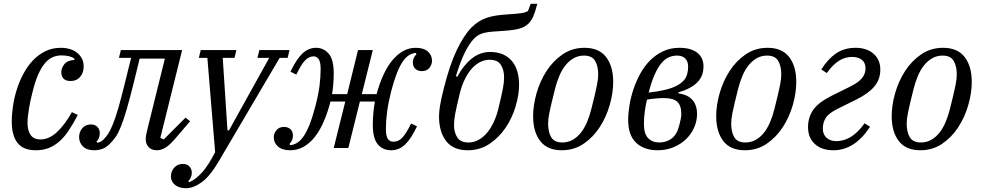

<svg xmlns="http://www.w3.org/2000/svg" viewBox="-20 -780 5179 1012"><path d="M169 12Q103 12 72.5 -26.5Q42 -65 42 -140Q42 -178 48.5 -221.5Q55 -265 68.5 -308Q82 -351 103 -390.5Q124 -430 152.5 -460.5Q181 -491 218 -509.5Q255 -528 300 -528Q355 -528 388 -500.5Q421 -473 421 -430Q421 -397 402.5 -375Q384 -353 352 -353Q326 -353 314.5 -366Q303 -379 303 -399Q303 -421 319 -441.5Q335 -462 372 -464V-471Q349 -488 304 -488Q280 -488 258.5 -479Q237 -470 217.5 -447.5Q198 -425 181 -386.5Q164 -348 150 -289Q146 -273 141.5 -253Q137 -233 133.5 -212Q130 -191 127.5 -170.5Q125 -150 125 -133Q125 -92 141.5 -68.5Q158 -45 193 -45Q238 -45 279.5 -83Q321 -121 359 -189L390 -174Q365 -126 341 -90.5Q317 -55 290.5 -32.5Q264 -10 234.5 1Q205 12 169 12Z M476 12Q438 12 417.5 -8Q397 -28 397 -57Q397 -85 414 -104.5Q431 -124 459 -124Q481 -124 493.5 -111Q506 -98 506 -78Q506 -64 501 -52Q496 -40 488 -33L494 -28Q511 -30 527 -46Q540 -59 551.5 -77Q563 -95 576 -127.5Q589 -160 603.5 -210Q618 -260 637 -337L671 -475H607L617 -516H940L825 -53L843 -45L958 -160L982 -141L911 -58Q876 -16 852.5 -2Q829 12 808 12Q779 12 763.5 -4.5Q748 -21 748 -47Q748 -58 750.5 -69.5Q753 -81 755 -91L849 -471H716L685 -344Q664 -259 648 -204.5Q632 -150 618 -114.5Q604 -79 590 -59Q576 -39 560 -23Q541 -3 520 4.5Q499 12 476 12Z M961 212Q924 212 902.5 194.5Q881 177 881 150Q881 123 898.5 103.5Q916 84 943 84Q966 84 978.5 97.5Q991 111 991 131Q991 144 985.5 156Q980 168 972 175L979 180Q1012 165 1044.5 129.5Q1077 94 1114 22L1073 -475H1028L1038 -516H1226L1216 -475H1154L1179 -93H1187L1399 -475H1337L1347 -516H1506L1496 -475H1454L1132 72Q1086 150 1042.5 181Q999 212 961 212Z M1510 12Q1468 12 1445.5 -7.5Q1423 -27 1423 -56Q1423 -77 1437 -94Q1451 -111 1477 -111Q1498 -111 1511 -99Q1524 -87 1524 -64Q1524 -53 1519.5 -41.5Q1515 -30 1506 -22L1509 -15Q1527 -16 1545 -26.5Q1563 -37 1579.5 -60.5Q1596 -84 1611.5 -123Q1627 -162 1642 -219Q1658 -280 1664 -326.5Q1670 -373 1670 -417Q1670 -454 1659.5 -468.5Q1649 -483 1633 -483Q1608 -483 1587 -460.5Q1566 -438 1542 -387L1511 -402Q1543 -469 1574.5 -498.5Q1606 -528 1646 -528Q1686 -528 1712.5 -497Q1739 -466 1739 -395Q1739 -365 1736.5 -334.5Q1734 -304 1730 -284H1810L1867 -516H1945L1887 -284H1965Q1979 -336 1999 -381Q2019 -426 2045 -458.5Q2071 -491 2102.5 -509.5Q2134 -528 2171 -528Q2213 -528 2235 -508.5Q2257 -489 2257 -460Q2257 -439 2243 -422Q2229 -405 2203 -405Q2183 -405 2169.5 -417Q2156 -429 2156 -452Q2156 -463 2161 -474.5Q2166 -486 2175 -494L2172 -501Q2154 -500 2136.5 -489.5Q2119 -479 2102.5 -455Q2086 -431 2071 -392Q2056 -353 2041 -296Q2026 -235 2020 -188.5Q2014 -142 2014 -100Q2014 -62 2024.5 -47.5Q2035 -33 2055 -33Q2081 -33 2101.5 -55.5Q2122 -78 2147 -129L2178 -114Q2146 -47 2114.5 -17.5Q2083 12 2042 12Q1998 12 1971.5 -19Q1945 -50 1945 -123Q1945 -152 1948 -185Q1951 -218 1956 -245H1877L1816 0H1739L1800 -245H1722Q1707 -187 1686.5 -139.5Q1666 -92 1639.5 -58.5Q1613 -25 1580.5 -6.5Q1548 12 1510 12Z M2445 12Q2369 12 2331.5 -36.5Q2294 -85 2294 -167Q2294 -188 2299 -221.5Q2304 -255 2320 -317Q2350 -437 2387 -515Q2424 -593 2465 -635Q2484 -654 2504 -666.5Q2524 -679 2546.5 -686.5Q2569 -694 2595 -698Q2621 -702 2653 -704Q2682 -706 2700 -707.5Q2718 -709 2730 -711Q2742 -713 2749 -715.5Q2756 -718 2763 -722L2777 -760H2812Q2801 -717 2791 -694Q2781 -671 2764 -654Q2755 -646 2744.5 -640Q2734 -634 2719 -629.5Q2704 -625 2682 -622Q2660 -619 2629 -617Q2596 -615 2573 -613Q2550 -611 2533 -607Q2516 -603 2503.5 -596Q2491 -589 2479 -577Q2454 -551 2430.5 -504Q2407 -457 2383 -379L2390 -375Q2422 -435 2465.5 -470.5Q2509 -506 2563 -506Q2602 -506 2630.5 -493.5Q2659 -481 2678 -458.5Q2697 -436 2706.5 -404Q2716 -372 2716 -334Q2716 -281 2698 -220Q2680 -159 2645.5 -107.5Q2611 -56 2560.5 -22Q2510 12 2445 12ZM2449 -29Q2478 -29 2503 -43Q2528 -57 2547.5 -80.5Q2567 -104 2582 -136Q2597 -168 2606 -204Q2615 -241 2621 -267.5Q2627 -294 2630.5 -312.5Q2634 -331 2635.5 -345Q2637 -359 2637 -373Q2637 -411 2620 -438Q2603 -465 2561 -465Q2532 -465 2507 -451Q2482 -437 2462.5 -413.5Q2443 -390 2428 -358Q2413 -326 2404 -290Q2395 -252 2389 -226Q2383 -200 2379.5 -181.5Q2376 -163 2374.5 -148.5Q2373 -134 2373 -121Q2373 -83 2390 -56Q2407 -29 2449 -29Z M2944 -29Q2974 -29 2998.5 -43Q3023 -57 3042 -81Q3061 -105 3074.5 -137.5Q3088 -170 3097 -206Q3108 -250 3115 -279.5Q3122 -309 3126 -329Q3130 -349 3131.5 -362Q3133 -375 3133 -387Q3133 -432 3116.5 -459.5Q3100 -487 3058 -487Q3028 -487 3003.5 -473Q2979 -459 2960 -435Q2941 -411 2927.5 -378.5Q2914 -346 2905 -310Q2894 -266 2887 -236.5Q2880 -207 2876 -187Q2872 -167 2870.5 -154Q2869 -141 2869 -129Q2869 -84 2885.5 -56.5Q2902 -29 2944 -29ZM2941 12Q2865 12 2827.5 -36.5Q2790 -85 2790 -168Q2790 -225 2808 -288.5Q2826 -352 2860.5 -405.5Q2895 -459 2945.5 -493.5Q2996 -528 3061 -528Q3137 -528 3174.5 -479.5Q3212 -431 3212 -348Q3212 -291 3194 -227.5Q3176 -164 3141.5 -110.5Q3107 -57 3056.5 -22.5Q3006 12 2941 12Z M3447 12Q3375 12 3333 -27.5Q3291 -67 3291 -147Q3291 -184 3298 -226.5Q3305 -269 3319.5 -311.5Q3334 -354 3355.5 -393Q3377 -432 3407 -462Q3437 -492 3475.5 -510Q3514 -528 3561 -528Q3622 -528 3655 -502Q3688 -476 3688 -430Q3688 -379 3655.5 -346Q3623 -313 3556 -293L3555 -288Q3606 -281 3630 -253Q3654 -225 3654 -179Q3654 -141 3638 -106Q3622 -71 3594.5 -45Q3567 -19 3529 -3.5Q3491 12 3447 12ZM3455 -29Q3493 -29 3521 -50.5Q3549 -72 3561 -122Q3565 -136 3568 -152Q3571 -168 3571 -179Q3571 -224 3550 -243.5Q3529 -263 3478 -263Q3461 -263 3437 -261Q3413 -259 3390 -255Q3383 -225 3378.5 -192Q3374 -159 3374 -128Q3374 -74 3396.5 -51.5Q3419 -29 3455 -29ZM3548 -487Q3525 -487 3504 -477.5Q3483 -468 3464.5 -445Q3446 -422 3429.5 -384.5Q3413 -347 3399 -292Q3498 -303 3545.5 -327.5Q3593 -352 3602 -390Q3605 -401 3606 -409.5Q3607 -418 3607 -430Q3607 -456 3592 -471.5Q3577 -487 3548 -487Z M3909 -29Q3939 -29 3963.5 -43Q3988 -57 4007 -81Q4026 -105 4039.5 -137.5Q4053 -170 4062 -206Q4073 -250 4080 -279.5Q4087 -309 4091 -329Q4095 -349 4096.5 -362Q4098 -375 4098 -387Q4098 -432 4081.5 -459.5Q4065 -487 4023 -487Q3993 -487 3968.5 -473Q3944 -459 3925 -435Q3906 -411 3892.5 -378.5Q3879 -346 3870 -310Q3859 -266 3852 -236.5Q3845 -207 3841 -187Q3837 -167 3835.5 -154Q3834 -141 3834 -129Q3834 -84 3850.5 -56.5Q3867 -29 3909 -29ZM3906 12Q3830 12 3792.5 -36.5Q3755 -85 3755 -168Q3755 -225 3773 -288.5Q3791 -352 3825.5 -405.5Q3860 -459 3910.5 -493.5Q3961 -528 4026 -528Q4102 -528 4139.5 -479.5Q4177 -431 4177 -348Q4177 -291 4159 -227.5Q4141 -164 4106.5 -110.5Q4072 -57 4021.5 -22.5Q3971 12 3906 12Z M4373 12Q4311 12 4275 -21Q4239 -54 4239 -110Q4239 -161 4266 -200.5Q4293 -240 4365 -276L4460 -323Q4503 -344 4522.5 -367Q4542 -390 4542 -420Q4542 -449 4523 -464.5Q4504 -480 4471 -480Q4435 -480 4402.5 -460Q4370 -440 4338 -395L4309 -414Q4343 -468 4386 -498Q4429 -528 4490 -528Q4549 -528 4584.5 -496.5Q4620 -465 4620 -413Q4620 -361 4588 -323.5Q4556 -286 4493 -255L4398 -208Q4350 -185 4333.5 -160Q4317 -135 4317 -103Q4317 -71 4337 -53.5Q4357 -36 4388 -36Q4426 -36 4463 -57.5Q4500 -79 4537 -130L4566 -112Q4485 12 4373 12Z M4834 -29Q4864 -29 4888.5 -43Q4913 -57 4932 -81Q4951 -105 4964.5 -137.5Q4978 -170 4987 -206Q4998 -250 5005 -279.5Q5012 -309 5016 -329Q5020 -349 5021.5 -362Q5023 -375 5023 -387Q5023 -432 5006.5 -459.5Q4990 -487 4948 -487Q4918 -487 4893.5 -473Q4869 -459 4850 -435Q4831 -411 4817.5 -378.5Q4804 -346 4795 -310Q4784 -266 4777 -236.5Q4770 -207 4766 -187Q4762 -167 4760.5 -154Q4759 -141 4759 -129Q4759 -84 4775.5 -56.5Q4792 -29 4834 -29ZM4831 12Q4755 12 4717.5 -36.5Q4680 -85 4680 -168Q4680 -225 4698 -288.5Q4716 -352 4750.5 -405.5Q4785 -459 4835.5 -493.5Q4886 -528 4951 -528Q5027 -528 5064.5 -479.5Q5102 -431 5102 -348Q5102 -291 5084 -227.5Q5066 -164 5031.5 -110.5Q4997 -57 4946.5 -22.5Q4896 12 4831 12Z"/></svg>

Font: IBM Plex Serif
Style: Italic
Weight: 400
Italic angle: -14°
Designer: Mike Abbink, Paul van der Laan, Pieter van Rosmalen
Foundry: Bold Monday
Version: Version 3.001